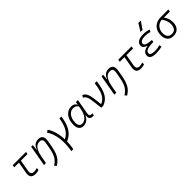

<svg xmlns="http://www.w3.org/2000/svg" viewBox="385 -2545 4523 4523"><g transform="rotate(-45 2646.5 -283.0)"><path d="M345.2 9.8Q170.9 9.8 201.7 -166.5L252.9 -457.5H96.2L106.9 -517.6H550.3L539.6 -457.5H318.8L268.1 -168.5Q248.5 -51.3 356 -51.3Q397 -51.3 460 -69.8L457.5 -9.3Q404.3 9.8 345.2 9.8Z M630.4 0 721.7 -517.6H775.9L762.7 -377H770.5Q790 -448.7 839.1 -488Q888.2 -527.3 960.4 -527.3Q1127.9 -527.3 1096.2 -340.3L1074.7 -214.8Q1059.1 -122.1 1038.6 -53Q1018.1 16.1 989.5 67.4Q960.9 118.7 921.4 157.5Q881.8 196.3 828.1 229L788.6 179.2Q853 140.1 894.5 90.8Q936 41.5 962.6 -31.5Q989.3 -104.5 1007.8 -213.9L1030.3 -344.2Q1040.5 -405.3 1019.3 -435.8Q998 -466.3 940.9 -466.3Q894.5 -466.3 854.2 -440.4Q814 -414.6 782.5 -354.2Q751 -293.9 730.5 -191.9L696.8 0Z M1318.4 224.6Q1356 12.2 1333.3 -171.4Q1310.5 -355 1220.2 -489.3L1280.3 -527.3Q1337.9 -441.9 1370.1 -327.6Q1402.3 -213.4 1407.2 -81.1Q1516.6 -133.8 1576.9 -238.5Q1637.2 -343.3 1663.6 -517.6H1730Q1708 -376 1668 -276.1Q1627.9 -176.3 1564.2 -111.6Q1500.5 -46.9 1408.2 -9.8Q1406.2 105.5 1384.3 224.6Z M2197.8 -444.3 2210.9 -517.6H2277.3L2210.9 -139.6Q2203.1 -95.2 2218 -74.5Q2232.9 -53.7 2275.9 -53.7H2298.8L2289.1 4.9H2261.7Q2193.4 4.9 2168 -28.1Q2142.6 -61 2155.3 -133.8H2145Q2115.2 -64.9 2062.5 -27.3Q2009.8 10.3 1941.9 10.3Q1869.6 10.3 1829.8 -38.1Q1790 -86.4 1790 -174.3Q1790 -278.8 1823.7 -357.2Q1857.4 -435.5 1918.2 -479Q1979 -522.5 2060.1 -522.5Q2113.8 -522.5 2145.5 -502.2Q2177.2 -481.9 2193.8 -444.3ZM2062 -461.4Q2000 -461.4 1953.9 -424.6Q1907.7 -387.7 1881.8 -324.2Q1856 -260.7 1856 -180.2Q1856 -118.2 1882.8 -84.5Q1909.7 -50.8 1957.5 -50.8Q2036.6 -50.8 2094.7 -120.4Q2152.8 -189.9 2176.8 -325.7L2189 -395Q2168.9 -424.8 2138.4 -443.1Q2107.9 -461.4 2062 -461.4Z M2539.1 0 2508.3 -257.8Q2497.6 -351.1 2471.9 -402.6Q2446.3 -454.1 2401.4 -472.7L2433.6 -527.3Q2492.2 -505.4 2524.9 -444.1Q2557.6 -382.8 2569.8 -278.8L2596.2 -61Q2671.4 -92.8 2718.8 -149.4Q2766.1 -206.1 2793.9 -295.7Q2821.8 -385.3 2837.9 -517.6H2905.3Q2889.2 -400.9 2866.2 -314.9Q2843.3 -229 2808.8 -168Q2774.4 -106.9 2724.9 -66.4Q2675.3 -25.9 2606.9 0H2546.9L2548.3 -2Z M2974.1 0 3065.4 -517.6H3119.6L3106.4 -377H3114.3Q3133.8 -448.7 3182.9 -488Q3231.9 -527.3 3304.2 -527.3Q3471.7 -527.3 3439.9 -340.3L3418.5 -214.8Q3402.8 -122.1 3382.3 -53Q3361.8 16.1 3333.3 67.4Q3304.7 118.7 3265.1 157.5Q3225.6 196.3 3171.9 229L3132.3 179.2Q3196.8 140.1 3238.3 90.8Q3279.8 41.5 3306.4 -31.5Q3333 -104.5 3351.6 -213.9L3374 -344.2Q3384.3 -405.3 3363 -435.8Q3341.8 -466.3 3284.7 -466.3Q3238.3 -466.3 3198 -440.4Q3157.7 -414.6 3126.2 -354.2Q3094.7 -293.9 3074.2 -191.9L3040.5 0Z M3860.8 9.8Q3686.5 9.8 3717.3 -166.5L3768.6 -457.5H3611.8L3622.6 -517.6H4065.9L4055.2 -457.5H3834.5L3783.7 -168.5Q3764.2 -51.3 3871.6 -51.3Q3912.6 -51.3 3975.6 -69.8L3973.1 -9.3Q3919.9 9.8 3860.8 9.8Z M4359.9 9.8Q4165 9.8 4165 -106Q4165 -174.3 4211.7 -210.2Q4258.3 -246.1 4331.5 -256.8L4333.5 -267.1Q4227.5 -296.9 4227.5 -377.4Q4227.5 -432.6 4259 -465.3Q4290.5 -498 4344 -512.7Q4397.5 -527.3 4462.4 -527.3Q4566.9 -527.3 4647.5 -496.6L4617.7 -441.4Q4551.8 -467.3 4462.9 -467.3Q4418 -467.3 4379.2 -458.3Q4340.3 -449.2 4316.9 -428.5Q4293.5 -407.7 4293.5 -372.6Q4293.5 -295.9 4511.2 -285.6L4502.9 -227.1H4475.6Q4409.2 -227.1 4354 -217.5Q4298.8 -208 4265.6 -185.1Q4232.4 -162.1 4232.4 -120.6Q4232.4 -50.3 4374 -50.3Q4435.1 -50.3 4476.6 -58.1Q4518.1 -65.9 4550.8 -73.7L4558.1 -13.7Q4518.6 -2.9 4468.5 3.4Q4418.5 9.8 4359.9 9.8ZM4454.1 -609.4 4568.8 -794.9H4650.9L4523.4 -609.4Z M4939 9.8Q4842.8 9.8 4789.8 -49.3Q4736.8 -108.4 4736.8 -215.8Q4736.8 -307.1 4773.9 -375.2Q4811 -443.4 4878.4 -481.2Q4945.8 -519 5035.6 -519H5293L5282.7 -459H5085Q5124 -404.8 5142.8 -347.7Q5161.6 -290.5 5161.6 -233.9Q5161.6 -117.7 5103.5 -54Q5045.4 9.8 4939 9.8ZM5014.2 -458Q4950.2 -453.6 4902.6 -421.9Q4855 -390.1 4828.9 -336.9Q4802.7 -283.7 4802.7 -213.9Q4802.7 -136.2 4840.3 -93.8Q4877.9 -51.3 4946.3 -51.3Q5017.6 -51.3 5056.6 -99.1Q5095.7 -147 5095.7 -233.9Q5095.7 -284.7 5076.2 -342.8Q5056.6 -400.9 5014.2 -458Z"/></g></svg>

Font: Cascadia Mono Light
Style: Italic
Weight: 300
Italic angle: -10°
Monospace: yes
Designer: Aaron Bell
Foundry: Saja Typeworks
Version: Version 2404.023; ttfautohint (v1.8.4)